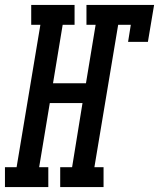

<svg xmlns="http://www.w3.org/2000/svg" viewBox="-67 -755 642 775"><path d="M-47 0V-80H0L96 -655H59V-735H234V-655H186L147 -419H280L319 -655H282V-735H555L530 -586H450L461 -655H410L314 -80H351V0H176V-80H224L266 -339H134L91 -80H128V0Z"/></svg>

Font: Iosevka Slab Medium
Style: Italic
Weight: 500
Italic angle: -9°
Monospace: yes
Designer: Belleve Invis
Foundry: Belleve Invis
Version: Version 11.1.0; ttfautohint (v1.8.3)